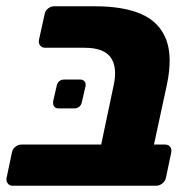

<svg xmlns="http://www.w3.org/2000/svg" viewBox="-23 -591 617 611"><path d="M17 0Q7 0 1.5 -7.5Q-4 -15 -2 -25L15 -106Q17 -117 26 -124Q35 -131 45 -131H299L339 -321Q351 -378 329 -408.5Q307 -439 246 -439H121Q110 -439 104.5 -446.5Q99 -454 101 -464L119 -546Q121 -557 130 -564Q139 -571 149 -571H280Q370 -571 427 -546Q484 -521 505.5 -466Q527 -411 508 -321L467 -131H502Q513 -131 518.5 -124Q524 -117 522 -106L505 -25Q503 -15 494 -7.5Q485 0 474 0ZM164 -246Q154 -246 149.5 -252Q145 -258 146 -268L157 -316Q161 -338 183 -338H231Q241 -338 246 -332Q251 -326 249 -316L238 -268Q234 -246 212 -246Z"/></svg>

Font: Rubik
Style: Bold Italic
Weight: 700
Italic angle: -12°
Designer: Hubert and Fischer
Foundry: Hubert and Fischer
Version: Version 2.300;gftools[0.9.30]